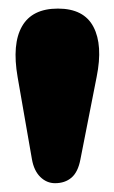

<svg xmlns="http://www.w3.org/2000/svg" viewBox="-20 -806 260 436"><path d="M105 -390Q86 -390 71.5 -404.2Q57 -418.5 52.5 -444.5L20 -631Q7 -706 30 -746.2Q53 -786.5 111.5 -786.5Q170.5 -786.5 192.2 -745Q214 -703.5 199.5 -631.5L162.5 -443.5Q157 -415 142.2 -402.5Q127.5 -390 105 -390Z"/></svg>

Font: Fraunces SuperSoft Wonky
Style: Regular
Weight: 900
Version: Version 1.000;[b76b70a41]